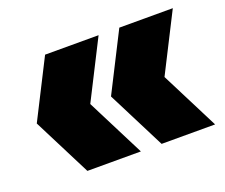

<svg xmlns="http://www.w3.org/2000/svg" viewBox="-82 -626 801 683"><g transform="rotate(-20 319.0 -285.0)"><path d="M143 -65 31.5 -285 143 -505H345.5L234 -285L345.5 -65ZM424 -65 312.5 -285 424 -505H626.5L515 -285L626.5 -65Z"/></g></svg>

Font: Encode Sans Semi Condensed Black
Style: Regular
Weight: 900
Width: 4
Designer: Multiple Designers
Foundry: Impallari Type
Version: Version 3.000; ttfautohint (v1.8.3) -l 8 -r 50 -G 200 -x 14 